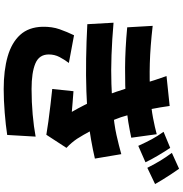

<svg xmlns="http://www.w3.org/2000/svg" viewBox="5 -919 990 1040"><g transform="rotate(90 500.0 -399.0)"><path d="M781 -826Q800 -798 823 -759Q846 -720 859 -692L770 -653Q750 -697 734 -726.5Q718 -756 694 -790ZM894 -874Q907 -856 922.5 -832.5Q938 -809 952.5 -785.5Q967 -762 977 -744L889 -702Q867 -745 850 -773Q833 -801 808 -835ZM120 -731Q233 -718 323.5 -715.5Q414 -713 495 -718Q567 -723 619 -733Q671 -743 707 -753L726 -615Q689 -607 641.5 -599Q594 -591 526 -586Q448 -581 347 -581.5Q246 -582 128 -593ZM103 -519Q196 -511 279 -508Q362 -505 434.5 -507.5Q507 -510 568 -515Q654 -522 711.5 -535Q769 -548 815 -561L839 -418Q792 -407 738 -397.5Q684 -388 624 -381Q560 -375 475.5 -372Q391 -369 297.5 -370.5Q204 -372 111 -377ZM432 -680Q424 -711 414 -741.5Q404 -772 392 -806L554 -823Q561 -772 570 -727Q579 -682 590.5 -641Q602 -600 615 -559Q626 -527 645.5 -483.5Q665 -440 688 -397Q711 -354 732 -321Q743 -305 754.5 -291.5Q766 -278 781 -264L710 -155Q682 -160 638 -166Q594 -172 547 -177.5Q500 -183 462 -187L474 -302Q500 -300 532.5 -297.5Q565 -295 586 -293Q547 -361 520.5 -422Q494 -483 477 -534Q465 -570 457.5 -593.5Q450 -617 444.5 -636.5Q439 -656 432 -680ZM321 -277Q303 -253 289 -226.5Q275 -200 275 -168Q275 -116 324 -95.5Q373 -75 462 -75Q533 -75 600 -81Q667 -87 720 -97L711 57Q659 65 590.5 70.5Q522 76 462 76Q361 76 286 54.5Q211 33 169 -13Q127 -59 125 -134Q124 -186 138.5 -227Q153 -268 171 -305Z"/></g></svg>

Font: Noto Sans JP Thin Black
Style: Regular
Weight: 900
Version: Version 2.004-H2;hotconv 1.0.118;makeotfexe 2.5.65603